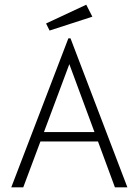

<svg xmlns="http://www.w3.org/2000/svg" viewBox="-20 -797 590 817"><path d="M469 0 397 -195H152L79 0H28L271 -634H280L522 0ZM275 -524 167 -235H382ZM191 -667 176 -697 347 -777 373 -726Z"/></svg>

Font: Inconsolata SemiExpanded Light
Style: Regular
Weight: 300
Width: 6
Monospace: yes
Designer: Raph Levien, Cyreal, Brenton Simpson
Foundry: Raph Levien, Cyreal, Google
Version: Version 3.001; ttfautohint (v1.8.2.53-6de2)